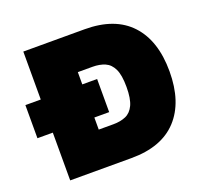

<svg xmlns="http://www.w3.org/2000/svg" viewBox="-122 -845 1044 986"><g transform="rotate(-20 400.0 -352.0)"><path d="M435 -704Q600 -704 685.5 -612Q771 -520 771 -352Q771 -184 685.5 -92Q600 0 435 0H100V-261H16V-442H100V-704ZM407 -195Q446 -195 475 -207.5Q504 -220 520 -254Q536 -288 536 -352Q536 -417 520 -450.5Q504 -484 475 -496.5Q446 -509 407 -509H327V-442H408V-261H327V-195Z"/></g></svg>

Font: Prodigy Sans Black
Style: Regular
Weight: 900
Designer: Wei Huang
Foundry: Wei Huang
Version: Version 1.003; ttfautohint (v1.8.3)